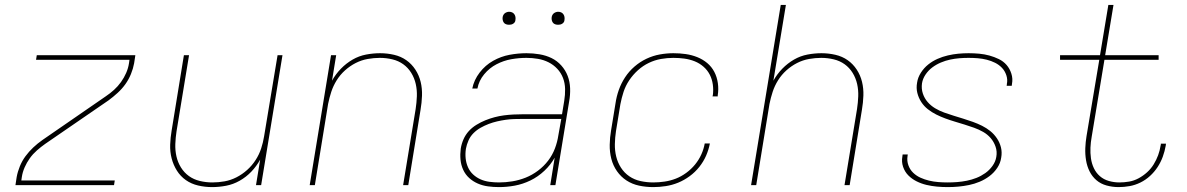

<svg xmlns="http://www.w3.org/2000/svg" viewBox="-20 -755 4840 783"><path d="M43 0 48 -33Q52 -55 61 -77Q70 -99 84 -118Q98 -137 115.5 -153.5Q133 -170 153 -184L411 -362Q429 -374 445 -388.5Q461 -403 473.5 -420.5Q486 -438 494.5 -457.5Q503 -477 506 -497L508 -511H127L130 -530H532L527 -497Q523 -475 514 -453Q505 -431 491.5 -412Q478 -393 460 -376.5Q442 -360 423 -346L164 -168Q147 -156 130.5 -141.5Q114 -127 101.5 -109.5Q89 -92 80.5 -72.5Q72 -53 69 -33L67 -19H448L445 0Z M845 8Q816 8 788 1.5Q760 -5 738 -20.5Q716 -36 701.5 -59Q687 -82 680 -109Q673 -136 674 -165Q675 -194 680 -223L730 -530H751L700 -220Q696 -194 695 -168Q694 -142 699.5 -117.5Q705 -93 718 -72Q731 -51 750.5 -37Q770 -23 795 -17Q820 -11 846 -11Q871 -11 896 -15.5Q921 -20 944.5 -32Q968 -44 988 -62Q1008 -80 1022.5 -102.5Q1037 -125 1045 -149.5Q1053 -174 1057 -199L1112 -530H1132L1045 0H1024L1041 -104Q1026 -77 1005 -55Q984 -33 957.5 -18Q931 -3 902 2.5Q873 8 845 8Z M1243 0 1330 -530H1351L1334 -426Q1349 -453 1370.5 -475Q1392 -497 1418 -512Q1444 -527 1473 -532.5Q1502 -538 1530 -538Q1559 -538 1587 -531.5Q1615 -525 1637 -509.5Q1659 -494 1674 -471Q1689 -448 1695.5 -421Q1702 -394 1701 -365Q1700 -336 1695 -307L1645 0H1624L1675 -310Q1679 -336 1680 -362Q1681 -388 1675.5 -412.5Q1670 -437 1657 -458Q1644 -479 1624.5 -493Q1605 -507 1580 -513Q1555 -519 1529 -519Q1505 -519 1479.5 -514.5Q1454 -510 1430.5 -498Q1407 -486 1387 -468Q1367 -450 1353 -427.5Q1339 -405 1331 -380.5Q1323 -356 1318 -331L1264 0Z M2015 8Q1992 8 1970 5Q1948 2 1928.5 -6.5Q1909 -15 1893.5 -29Q1878 -43 1869 -62.5Q1860 -82 1858 -104Q1856 -126 1859 -149Q1862 -168 1870 -186.5Q1878 -205 1891.5 -220Q1905 -235 1923 -246Q1941 -257 1959.5 -264.5Q1978 -272 1997 -277Q2016 -282 2035 -284.5Q2054 -287 2073.5 -288Q2093 -289 2112 -289H2272L2281 -344Q2285 -368 2284.5 -392Q2284 -416 2276 -437Q2268 -458 2252.5 -474.5Q2237 -491 2217 -501Q2197 -511 2174 -515Q2151 -519 2127 -519Q2096 -519 2065 -513.5Q2034 -508 2005 -493Q1976 -478 1954.5 -452Q1933 -426 1927 -394H1906Q1913 -429 1936 -459Q1959 -489 1991 -507Q2023 -525 2058 -531.5Q2093 -538 2127 -538Q2154 -538 2180.5 -533.5Q2207 -529 2229.5 -518Q2252 -507 2269 -488Q2286 -469 2295 -445.5Q2304 -422 2305 -395Q2306 -368 2301 -341L2245 0H2224L2242 -112Q2226 -83 2200 -58.5Q2174 -34 2143 -19Q2112 -4 2079.5 2Q2047 8 2015 8ZM2015 -11Q2042 -11 2069.5 -15.5Q2097 -20 2123.5 -30.5Q2150 -41 2174 -59Q2198 -77 2215.5 -100Q2233 -123 2243 -149.5Q2253 -176 2257 -203L2269 -270H2112Q2094 -270 2077 -269.5Q2060 -269 2042.5 -266.5Q2025 -264 2007.5 -260Q1990 -256 1973 -249.5Q1956 -243 1940 -234Q1924 -225 1911 -212Q1898 -199 1890.5 -182Q1883 -165 1880 -148Q1877 -128 1879 -109Q1881 -90 1888.5 -73Q1896 -56 1909.5 -43.5Q1923 -31 1940 -23.5Q1957 -16 1976.5 -13.5Q1996 -11 2015 -11ZM2256 -654Q2250 -654 2244 -656Q2238 -658 2234.5 -663Q2231 -668 2230 -674Q2229 -680 2230 -686Q2231 -691 2233.5 -695Q2236 -699 2239.5 -701.5Q2243 -704 2247.5 -705.5Q2252 -707 2256 -707Q2263 -707 2268.5 -704.5Q2274 -702 2277.5 -697Q2281 -692 2282 -686Q2283 -680 2282 -674Q2282 -669 2279.5 -665Q2277 -661 2273 -658.5Q2269 -656 2265 -655Q2261 -654 2256 -654ZM2056 -654Q2050 -654 2044 -656Q2038 -658 2034.5 -663Q2031 -668 2030 -674Q2029 -680 2030 -686Q2031 -691 2033.5 -695Q2036 -699 2039.5 -701.5Q2043 -704 2047.5 -705.5Q2052 -707 2056 -707Q2063 -707 2068.5 -704.5Q2074 -702 2077.5 -697Q2081 -692 2082 -686Q2083 -680 2082 -674Q2082 -669 2079.5 -665Q2077 -661 2073 -658.5Q2069 -656 2065 -655Q2061 -654 2056 -654Z M2644 8Q2614 8 2586 2Q2558 -4 2535 -19Q2512 -34 2496 -57Q2480 -80 2473 -107.5Q2466 -135 2466.5 -164.5Q2467 -194 2472 -223L2490 -333Q2494 -361 2503.5 -388Q2513 -415 2529 -439.5Q2545 -464 2567.5 -483.5Q2590 -503 2616.5 -515.5Q2643 -528 2671 -533Q2699 -538 2726 -538Q2752 -538 2776.5 -534.5Q2801 -531 2823.5 -522Q2846 -513 2864 -498Q2882 -483 2893 -462Q2904 -441 2907.5 -416Q2911 -391 2907 -366Q2907 -365 2907 -364Q2907 -363 2907 -362H2886Q2886 -363 2886 -364Q2886 -365 2887 -366Q2890 -388 2887 -410Q2884 -432 2874.5 -450.5Q2865 -469 2849 -483Q2833 -497 2813 -505Q2793 -513 2771 -516Q2749 -519 2726 -519Q2701 -519 2675.5 -514.5Q2650 -510 2626 -498.5Q2602 -487 2581.5 -468.5Q2561 -450 2546 -427.5Q2531 -405 2523 -380.5Q2515 -356 2510 -330L2492 -220Q2488 -194 2487.5 -167.5Q2487 -141 2493 -116.5Q2499 -92 2512.5 -71Q2526 -50 2546.5 -36Q2567 -22 2592.5 -16.5Q2618 -11 2644 -11Q2667 -11 2690.5 -14.5Q2714 -18 2736 -26.5Q2758 -35 2778.5 -50Q2799 -65 2814.5 -84Q2830 -103 2840 -125Q2850 -147 2854 -170H2875Q2870 -144 2859.5 -120Q2849 -96 2832 -74.5Q2815 -53 2792.5 -36.5Q2770 -20 2745.5 -10Q2721 0 2695 4Q2669 8 2644 8Z M3043 0 3164 -735H3185L3134 -426Q3149 -453 3170.5 -475Q3192 -497 3218 -512Q3244 -527 3273 -532.5Q3302 -538 3330 -538Q3359 -538 3387 -531.5Q3415 -525 3437 -509.5Q3459 -494 3474 -471Q3489 -448 3495.5 -421Q3502 -394 3501 -365Q3500 -336 3495 -307L3445 0H3424L3475 -310Q3479 -336 3480 -362Q3481 -388 3475.5 -412.5Q3470 -437 3457 -458Q3444 -479 3424.5 -493Q3405 -507 3380 -513Q3355 -519 3329 -519Q3305 -519 3279.5 -514.5Q3254 -510 3230.5 -498Q3207 -486 3187 -468Q3167 -450 3153 -427.5Q3139 -405 3131 -380.5Q3123 -356 3118 -331L3064 0Z M3845 8Q3823 8 3801 6Q3779 4 3758 -1Q3737 -6 3718 -15.5Q3699 -25 3684.5 -39.5Q3670 -54 3663 -74.5Q3656 -95 3660 -117Q3660 -119 3660.5 -121Q3661 -123 3661 -125H3682Q3682 -123 3681.5 -121.5Q3681 -120 3681 -118Q3678 -99 3684.5 -81Q3691 -63 3704 -50.5Q3717 -38 3733.5 -30.5Q3750 -23 3768.5 -18.5Q3787 -14 3806.5 -12.5Q3826 -11 3845 -11Q3864 -11 3883.5 -12.5Q3903 -14 3923 -18Q3943 -22 3962 -29.5Q3981 -37 3998 -49Q4015 -61 4027.5 -78.5Q4040 -96 4043 -115Q4047 -137 4040 -157Q4033 -177 4020 -192Q4007 -207 3989.5 -217Q3972 -227 3952.5 -234Q3933 -241 3913.5 -247Q3894 -253 3874 -259Q3854 -265 3835 -272Q3816 -279 3798 -288Q3780 -297 3764 -309.5Q3748 -322 3737 -339Q3726 -356 3721 -376Q3716 -396 3720 -418Q3723 -439 3735.5 -458.5Q3748 -478 3765.5 -492Q3783 -506 3803.5 -515Q3824 -524 3845.5 -529Q3867 -534 3888 -536Q3909 -538 3930 -538Q3952 -538 3973.5 -536Q3995 -534 4015 -528.5Q4035 -523 4053.5 -514Q4072 -505 4085 -490Q4098 -475 4104.5 -454.5Q4111 -434 4107 -413Q4107 -411 4106.5 -409Q4106 -407 4106 -405H4085Q4086 -407 4086 -408.5Q4086 -410 4086 -412Q4090 -430 4084 -448Q4078 -466 4066 -478.5Q4054 -491 4038 -499Q4022 -507 4004 -511.5Q3986 -516 3967.5 -517.5Q3949 -519 3930 -519Q3911 -519 3892.5 -517.5Q3874 -516 3855 -512Q3836 -508 3817 -500Q3798 -492 3782 -480Q3766 -468 3754.5 -451Q3743 -434 3740 -415Q3737 -393 3743.5 -373.5Q3750 -354 3763 -339Q3776 -324 3793.5 -313.5Q3811 -303 3830.5 -296Q3850 -289 3869.5 -283Q3889 -277 3908.5 -271Q3928 -265 3947.5 -258Q3967 -251 3985 -242Q4003 -233 4018.5 -220.5Q4034 -208 4045.5 -191Q4057 -174 4062 -154Q4067 -134 4063 -112Q4060 -90 4047 -70.5Q4034 -51 4015.5 -37Q3997 -23 3975.5 -14Q3954 -5 3932 -0.5Q3910 4 3888.5 6Q3867 8 3845 8Z M4542 8Q4517 8 4493 1.5Q4469 -5 4451.5 -20Q4434 -35 4423.5 -56Q4413 -77 4409 -101.5Q4405 -126 4406 -151Q4407 -176 4411 -200L4463 -511H4303V-530H4466L4500 -735H4521L4487 -530H4705V-511H4484L4432 -197Q4428 -175 4427 -153Q4426 -131 4429 -109.5Q4432 -88 4441 -69Q4450 -50 4465.5 -36.5Q4481 -23 4502 -17Q4523 -11 4545 -11Q4565 -11 4585 -14.5Q4605 -18 4623.5 -28Q4642 -38 4658 -52.5Q4674 -67 4685 -85Q4696 -103 4703 -122Q4710 -141 4713 -161Q4714 -163 4714 -165Q4714 -167 4714 -169H4735Q4735 -167 4734.5 -165Q4734 -163 4734 -161Q4730 -138 4722 -116Q4714 -94 4701 -74Q4688 -54 4670 -37.5Q4652 -21 4630.5 -10.5Q4609 0 4586.5 4Q4564 8 4542 8Z"/></svg>

Font: Iosevka Curly ThExObl
Style: Regular
Weight: 100
Width: 7
Italic angle: -9°
Monospace: yes
Designer: Belleve Invis
Foundry: Belleve Invis
Version: Version 11.1.0; ttfautohint (v1.8.3)